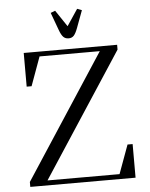

<svg xmlns="http://www.w3.org/2000/svg" viewBox="-60 -957 787 1006"><g transform="rotate(-5 333.5 -454.0)"><path d="M58.1 0V-25.9L482.9 -676.8H166L110.8 -524.9H85V-702.1H576.2V-676.8L150.9 -25.9H529.8L585 -176.8H611.8V0ZM244.1 -898.9 268.1 -908.2 326.2 -821.8 383.8 -908.2 408.2 -898.9 374 -807.1Q363.8 -779.8 353.5 -768.8Q343.3 -757.8 326.2 -757.8Q309.1 -757.8 298.3 -768.8Q287.6 -779.8 277.8 -807.1Z"/></g></svg>

Font: Dihjauti S
Style: Regular
Weight: 400
Designer: T. Christopher White
Version: Version 3.0.0